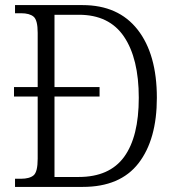

<svg xmlns="http://www.w3.org/2000/svg" viewBox="-20 -734 690 754"><path d="M39 0V-32H62Q96 -32 112 -45.5Q128 -59 128 -111V-355H35V-392H128V-605Q128 -655 112 -668.5Q96 -682 63 -682H39V-714H304Q445 -714 520.5 -617.5Q596 -521 596 -350Q596 -186 524 -93Q452 0 305 0ZM289 -39Q410 -39 467.5 -118Q525 -197 525 -350Q525 -504 467 -590Q409 -676 290 -676H194V-392H371V-355H194V-39Z"/></svg>

Font: Noto Serif Lao SemiCondensed Light
Style: Regular
Weight: 300
Width: 4
Designer: Monotype Design Team
Foundry: Monotype Imaging Inc.
Version: Version 2.003; ttfautohint (v1.8.4.7-5d5b)